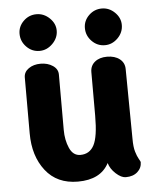

<svg xmlns="http://www.w3.org/2000/svg" viewBox="-52 -760 677 808"><g transform="rotate(-5 286.5 -356.5)"><path d="M515 -57Q515 -32 496.5 -15.5Q478 1 447 1Q428 1 405.5 -19.5Q383 -40 376 -65Q341 2 245 2Q157 2 108.5 -60Q60 -122 60 -218V-454Q60 -477 80.5 -491.5Q101 -506 131 -506Q161 -506 182.5 -491.5Q204 -477 204 -454V-220Q204 -177 219 -143Q234 -109 265 -109Q304 -109 322.5 -144Q341 -179 341 -267V-452Q341 -479 360.5 -495Q380 -511 412 -511Q445 -511 465.5 -495Q486 -479 486 -452L489 -158Q489 -123 495 -103Q501 -83 508 -71Q515 -59 515 -57ZM54 -639Q54 -670 77 -692.5Q100 -715 132 -715Q163 -715 187 -692Q211 -669 211 -639Q211 -608 187 -584Q163 -560 132 -560Q100 -560 77 -583.5Q54 -607 54 -639ZM330 -639Q330 -670 353 -692.5Q376 -715 408 -715Q439 -715 462.5 -692Q486 -669 486 -639Q486 -607 462.5 -583.5Q439 -560 408 -560Q376 -560 353 -583.5Q330 -607 330 -639Z"/></g></svg>

Font: Mali
Style: Bold
Weight: 700
Designer: Kitiyaporn Chalermlarp | Katatrad Aksorn Co.,Ltd.
Foundry: Cadson Demak Co.,Ltd.
Version: Version 1.000; ttfautohint (v1.6)